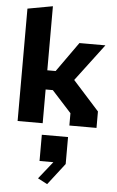

<svg xmlns="http://www.w3.org/2000/svg" viewBox="-71 -811 762 1251"><g transform="rotate(5 310.0 -186.0)"><path d="M397.5 0H575V-107.5L403 -298.5L586 -541H416L277.5 -346H223V-765L59 -735V0H223V-220.5H270L397.5 -80.5ZM224 360.5 286.5 393 395.5 252V75.5H224V247H314.5Z"/></g></svg>

Font: Monaspace Krypton ExtraBold
Style: Regular
Weight: 800
Designer: Riley Cran & the Lettermatic Team
Foundry: Lettermatic
Version: Version 1.101 (Monaspace Krypton)